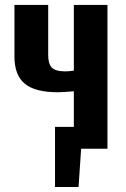

<svg xmlns="http://www.w3.org/2000/svg" viewBox="-20 -598 505 772"><path d="M295.9 153.8H201.2V-87.9H276.9V-231Q232.9 -227.1 211.9 -227.1Q121.6 -227.1 79.8 -261.2Q38.1 -295.4 38.1 -371.1V-578.1H173.8V-376Q173.8 -342.3 187.7 -326.9Q201.7 -311.5 241.2 -311Q256.8 -311 276.9 -314V-578.1H412.1V0H306.2Z"/></svg>

Font: Oswald Medium
Style: Regular
Weight: 500
Designer: Vernon Adams
Foundry: Vernon Adams
Version: Version 4.103